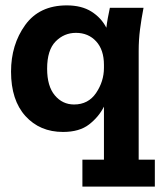

<svg xmlns="http://www.w3.org/2000/svg" viewBox="-20 -480 595 713"><path d="M555 213H286V113H366V-84Q347 -46 311 -18Q275 10 214 10Q128 10 74.5 -49Q21 -108 21 -214Q21 -314 73.5 -387Q126 -460 228 -460Q283 -460 319.5 -437Q356 -414 375 -377Q377 -395 380.5 -413.5Q384 -432 388 -451H513Q505 -410 500 -371Q495 -332 495 -291V113H555ZM366 -228V-239Q366 -295 337 -326.5Q308 -358 262 -358Q218 -358 186.5 -326Q155 -294 155 -225Q155 -160 183.5 -126Q212 -92 255 -92Q308 -92 337 -135Q366 -178 366 -228Z"/></svg>

Font: Zilla Slab Bold
Style: Bold
Weight: 700
Designer: Typotheque.com
Foundry: Typotheque type foundry
Version: Version 1.1; 2017; ttfautohint (v1.6)